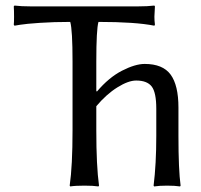

<svg xmlns="http://www.w3.org/2000/svg" viewBox="-20 -671 726 694"><path d="M242.2 -448.2Q242.2 -562.5 233.9 -591.8Q174.3 -591.8 124 -588.4Q73.7 -585 52.7 -581.5L32.2 -578.1L29.8 -582Q30.8 -588.9 30.8 -609.9Q30.8 -633.8 29.8 -647.9L32.2 -650.9Q56.6 -647.9 91.8 -647.9H478Q513.7 -647.9 538.1 -650.9L540 -647.9Q538.1 -619.6 538.1 -610.8Q538.1 -595.7 540 -582L538.1 -578.1Q469.2 -591.8 335.9 -591.8Q328.1 -564.5 328.1 -448.2V-342.8L330.1 -339.8Q373.5 -391.1 421.1 -415.5Q468.8 -439.9 502.9 -439.9Q568.4 -439.9 596.7 -401.4Q625 -362.8 625 -282.2V-180.2Q625 -57.1 632.8 0L630.9 2.9Q612.3 0 584 0Q555.7 0 537.1 2.9L535.2 0Q544.9 -77.6 544.9 -180.2V-277.8Q544.9 -336.9 528.3 -358.4Q511.7 -379.9 472.2 -379.9Q443.8 -379.9 404.3 -355.2Q364.7 -330.6 328.1 -287.1V-200.2Q328.1 -71.3 337.9 0L335.9 2.9Q317.4 0 285.2 0Q252 0 233.9 2.9L231.9 0Q242.2 -71.3 242.2 -200.2Z"/></svg>

Font: Linear Smooth
Style: Regular
Weight: 400
Designer: Philipp H. Poll, Flanker
Foundry: Philipp H. Poll, reworked by Flanker
Version: Version 1.061 | FøM Fix